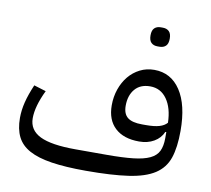

<svg xmlns="http://www.w3.org/2000/svg" viewBox="-84 -865 1069 973"><g transform="rotate(10 450.5 -379.0)"><path d="M418 12Q313 12 241.5 1Q170 -10 126 -34Q82 -58 62.5 -97.5Q43 -137 43 -194Q43 -234 53.5 -276Q64 -318 86 -369L148 -350Q107 -265 107 -204Q107 -143 165 -114.5Q223 -86 348 -86H508Q591 -86 644.5 -92Q698 -98 729.5 -113Q761 -128 773.5 -154Q786 -180 786 -220V-252H781Q767 -219 734.5 -200Q702 -181 658 -181Q578 -181 534 -222Q490 -263 490 -338Q490 -382 503.5 -421Q517 -460 541 -489Q565 -518 598.5 -535Q632 -552 672 -552Q758 -552 807 -478Q856 -404 856 -270Q856 -185 837.5 -130.5Q819 -76 770.5 -44.5Q722 -13 636.5 -0.5Q551 12 418 12ZM678 -269Q721 -269 746.5 -276.5Q772 -284 786 -300Q784 -376 752 -421Q720 -466 666 -466Q615 -466 587.5 -433.5Q560 -401 560 -348Q560 -306 583.5 -287.5Q607 -269 658 -269ZM666 -672Q646 -672 634 -683.5Q622 -695 622 -721Q622 -747 634 -758.5Q646 -770 666 -770H677Q697 -770 709 -758.5Q721 -747 721 -721Q721 -695 709 -683.5Q697 -672 677 -672Z"/></g></svg>

Font: IBM Plex Sans Arabic
Style: Regular
Weight: 400
Designer: Mike Abbink, Paul van der Laan, Pieter van Rosmalen, Wael Morcos, Khajak Apelian
Foundry: Bold Monday
Version: Version 1.005